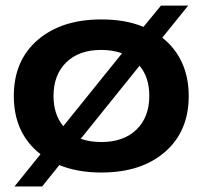

<svg xmlns="http://www.w3.org/2000/svg" viewBox="-20 -612 731 692"><path d="M345.2 9.8Q259.3 9.8 193.8 -17.1L131.8 60.1H32.2L126 -56.2Q29.8 -131.3 29.8 -266.1Q29.8 -393.6 115.7 -467.8Q201.7 -542 345.2 -542Q433.1 -542 497.1 -515.1L560.1 -591.8H658.2L564.9 -476.1Q610.8 -440.4 635.5 -387Q660.2 -333.5 660.2 -266.1Q660.2 -138.7 574.7 -64.5Q489.3 9.8 345.2 9.8ZM172.9 -266.1Q172.9 -199.7 208 -157.2L419.9 -419.9Q385.7 -432.1 345.2 -432.1Q264.6 -432.1 218.8 -387.2Q172.9 -342.3 172.9 -266.1ZM271 -111.8Q304.2 -100.1 345.2 -100.1Q425.8 -100.1 471.9 -145Q518.1 -189.9 518.1 -266.1Q518.1 -334 482.9 -375Z"/></svg>

Font: Lumene Sans Expanded
Style: Bold
Weight: 600
Width: 7
Designer: Deni Anggara
Version: Version 1.003;Glyphs 3.1.2 (3151)